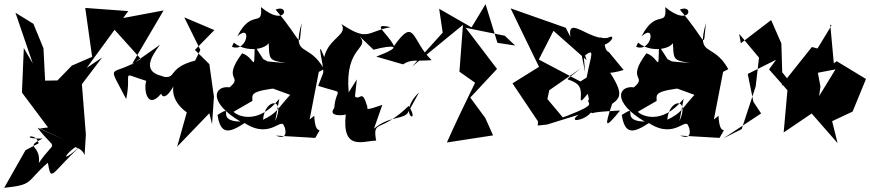

<svg xmlns="http://www.w3.org/2000/svg" viewBox="-74 -636 4165 919"><path d="M48 83 -54 263C91 248 49 234 155 143C172 241 169 194 313 62C194 166 250 84 304 58C240 73 310 54 331 106L337 8L318 -233L415 -361L341 -311L540 -583L334 -598L367 -364L270 -322L201 -251L142 -250L134 -405L86 -522L0 -575L83 -332L40 -406L31 -193L156 -26L117 -21L236 34L105 -25C201 98 195 22 112 144C123 54 38 73 130 27C11 31 97 -10 111 50Z M711 -270C598 -291 653 -369 692 -422L556 -326L709 -586L437 -535L600 -354C455 -260 433 -349 530 -162C559 -299 496 -288 626 -249C611 -201 636 -82 725 -227C674 -254 689 -73 777 -263C758 -253 722 -169 820 -98L774 66L928 -94L941 -42L950 -173L928 -329L859 -397L952 -492L808 -553L885 -397L860 -346C723 -311 777 -254 700 -270Z M1408 -64 1452 -292 1477 -305C1403 -439 1322 -356 1370 -526C1354 -391 1382 -431 1245 -590C1315 -620 1297 -501 1175 -602C1185 -500 1130 -598 1062 -462C1134 -528 1109 -383 1036 -412L1045 -432C1121 -370 1243 -413 1211 -457C1216 -346 1207 -350 1294 -334L1207 -342L1186 -353L1145 -417C1142 -279 1148 -360 1085 -381C985 -247 1093 -275 1025 -218C952 -228 917 -149 1077 -54C951 -56 1056 -142 967 -86C982 10 1022 2 1097 -47C1227 38 1279 -92 1288 -22C1275 -65 1327 46 1246 13L1435 24C1480 -55 1436 37 1430 -82ZM1134 -153C1135 -182 1114 -201 1277 -217L1216 -218L1315 -182C1250 -111 1254 -96 1185 -63C1193 -166 1296 -172 1243 -56L1263 -163C1156 -31 1057 -85 1044 -101Z M1634 -256 1595 -194C1575 -417 1698 -400 1648 -461L1714 -398C1810 -424 1864 -417 1727 -365L1855 -328C1896 -354 1913 -342 1992 -348C1895 -441 1914 -560 1812 -416C1778 -483 1697 -527 1796 -506C1682 -486 1691 -434 1560 -521C1594 -469 1499 -455 1478 -363C1434 -472 1478 -318 1473 -287L1449 -225C1589 -180 1533 -223 1526 -119C1490 -74 1582 -84 1581 -89C1561 91 1668 37 1727 37V42C1708 -70 1742 7 1882 -129C1946 -32 1820 -86 1932 -194L1881 -101C1861 -61 1793 -85 1716 -20L1756 -134C1678 -107 1682 -113 1685 -123C1658 -216 1652 -153 1625 -174Z M2392 -418 2307 -431 2250 -616 2183 -505 2028 -594 2045 -480 1899 -318 2142 -517 2125 -293 2200 -240C2154 -146 2108 -51 2065 46L2286 12L2249 -71L2177 -169L2305 -306L2155 -503L2342 -465Z M2841 -386C2797 -405 2853 -499 2747 -434C2828 -379 2892 -485 2835 -455C2751 -438 2640 -567 2656 -460L2634 -503L2370 -596C2416 -502 2461 -407 2506 -316L2379 -237L2501 -55L2500 -35L2545 -40L2696 -87C2640 -47 2722 -57 2754 -97C2790 -88 2701 -98 2894 -107C2818 -13 2820 -31 2856 -139C2901 -171 2910 -194 2830 -313C2758 -278 2845 -280 2911 -301ZM2745 -162C2726 -137 2799 -143 2644 -83L2620 -74L2546 -162L2555 -204L2703 -307C2615 -233 2637 -272 2687 -235C2733 -200 2674 -106 2739 -187ZM2720 -366C2779 -413 2753 -370 2734 -265L2704 -246L2505 -351L2580 -498L2569 -494L2734 -348C2701 -450 2684 -497 2727 -289Z M3343 -64 3387 -292 3412 -305C3338 -439 3257 -356 3305 -526C3289 -391 3317 -431 3180 -590C3250 -620 3232 -501 3110 -602C3120 -500 3065 -598 2997 -462C3069 -528 3044 -383 2971 -412L2980 -432C3056 -370 3178 -413 3146 -457C3151 -346 3142 -350 3229 -334L3142 -342L3121 -353L3080 -417C3077 -279 3083 -360 3020 -381C2920 -247 3028 -275 2960 -218C2887 -228 2852 -149 3012 -54C2886 -56 2991 -142 2902 -86C2917 10 2957 2 3032 -47C3162 38 3214 -92 3223 -22C3210 -65 3262 46 3181 13L3370 24C3415 -55 3371 37 3365 -82ZM3069 -153C3070 -182 3049 -201 3212 -217L3151 -218L3250 -182C3185 -111 3189 -96 3120 -63C3128 -166 3231 -172 3178 -56L3198 -163C3091 -31 2992 -85 2979 -101Z M3728 -218 3670 -290 3666 -428 3617 -540 3472 -429 3464 -474 3559 -360 3543 -222 3476 -18 3389 26 3569 -93 3532 -149 3505 -282 3641 -350 3607 -304 3695 -204 3677 -2 3838 -111 3853 -222 3834 -324 3816 -283 3925 -304 3802 -103 3935 49 3909 -56 4007 -102 4071 -258 3931 -343 3917 -333 3900 -519 3906 -514 3839 -404 3812 -411 3667 -229Z"/></svg>

Font: Asimov Silicon
Style: Regular
Weight: 400
Designer: Google
Version: Version 2.000980; 2014